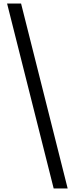

<svg xmlns="http://www.w3.org/2000/svg" viewBox="-20 -871 422 1084"><path d="M283 193 20 -851H99L362 193Z"/></svg>

Font: Noto Sans Tamil UI ExtraCondensed
Style: Regular
Weight: 400
Width: 2
Designer: Jelle Bosma - Monotype Design Team
Foundry: Monotype Imaging Inc.
Version: Version 2.004